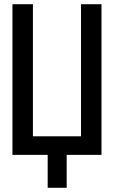

<svg xmlns="http://www.w3.org/2000/svg" viewBox="-20 -734 540 910"><path d="M39 0V-714H136V-88H364V-714H461V0H296V156H206V0Z"/></svg>

Font: Noto Sans Mono ExtraCondensed Medium
Style: Regular
Weight: 500
Width: 2
Designer: Monotype Design Team
Foundry: Monotype Imaging Inc.
Version: Version 2.014